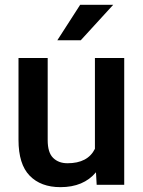

<svg xmlns="http://www.w3.org/2000/svg" viewBox="-20 -770 596 800"><path d="M57.1 0ZM497.6 -528.3V0H382.8L379.9 -52.2Q328.1 9.8 231.9 9.8Q149.9 9.8 103.5 -38.1Q57.1 -85.9 57.1 -187V-528.3H178.7V-186Q178.7 -134.3 201.4 -112.1Q224.1 -89.8 261.2 -89.8Q345.7 -89.8 375.5 -149.9V-528.3ZM451.7 -750 316.4 -602.1H218.8L314 -750Z"/></svg>

Font: Heebo Medium
Style: Regular
Weight: 500
Designer: Oded Ezer
Foundry: Meir Sadan
Version: Version 2.001; ttfautohint (v1.5.14-ce02) -l 8 -r 50 -G 200 